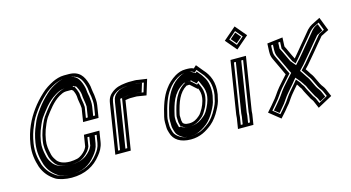

<svg xmlns="http://www.w3.org/2000/svg" viewBox="-85 -1069 2702 1477"><g transform="rotate(-15 1266.0 -330.0)"><path d="M649.8 -321 665.4 -419C670 -448.5 666.3 -477.5 663.5 -502C661.9 -516.4 656.6 -534 656 -549C654.6 -567.6 652.5 -579.1 647.4 -596C629.4 -655.5 600 -706 513.8 -706H476.8C444.1 -706 411.6 -694.8 386.2 -683C351.2 -665.4 317.5 -644.8 288.7 -617C256.5 -587.5 224.7 -552.8 198.3 -516.5C149 -448.6 108.4 -368.4 91.5 -262C79.7 -187.4 92.2 -129.7 108.4 -78C128 -25.1 160.5 12.5 206.3 42C232.5 58.2 285.9 70 332.9 70C440.1 70 516.7 27.8 569.3 -40C591.5 -66.3 610.4 -97.5 616.9 -138L630.6 -225H507.6L493.2 -134C488.1 -124.9 485.1 -116.1 476.9 -106.5C460.2 -87.2 435.5 -66.3 409.5 -60C392.9 -56.8 372.9 -53 352.4 -53C300.2 -53 262 -69.1 244.8 -100C233.4 -116 224.3 -133.9 220.9 -157C214 -188.8 207.6 -218.4 214.5 -262C218.8 -288.9 225.4 -315.8 233.7 -339C245.2 -368.6 257.6 -399.7 273.3 -425C310.7 -476.3 350.6 -530.7 404.2 -563C419.7 -571 439.1 -583 460.3 -583H504.3C504.9 -582.3 505.5 -582 506.2 -582C508.6 -580.7 511.3 -578.7 514.2 -576H515.2C520.6 -566.3 523.8 -556.7 527.5 -546C530.7 -536.5 529.8 -532.9 532 -524C532.3 -490.1 542.3 -463.1 543.8 -428L526.8 -321ZM518.7 -608H464.3C433.1 -608 408.3 -591.4 394.5 -584.4C332.9 -547.2 290.7 -488.3 252.9 -436.5C234.9 -407.4 222.1 -375.2 210.1 -344.3C200.7 -318.1 194 -290.6 189.5 -262C181.9 -214.3 189.4 -179.2 195.9 -148.9C200.2 -121.6 210.7 -101.7 222.8 -84.4C246.2 -44.3 292.3 -28 348.4 -28C372 -28 393.8 -32.2 410.5 -35.5C446.3 -42.4 476.7 -70.9 495 -92.1C509.7 -109 511.9 -119.3 517.5 -129.2L528.7 -200H601.7L591.9 -138C586.3 -103.2 570.6 -77.5 550.5 -53.6C503.5 6.9 437.3 45 336.9 45C293.9 45 242.4 32.7 222.2 20.3C179.7 -7 150.3 -41.6 132.5 -89.2C116.7 -139.9 105.5 -192.7 116.5 -262C124.5 -312.4 137.1 -353.8 154.4 -392C169.7 -434.8 192.4 -468.8 218.1 -504.2C243.2 -538.7 273.1 -571.4 304.6 -600.2C330.7 -625.4 361.4 -644.3 394.2 -660.8C418.1 -671.8 446 -681 472.9 -681H509.9C583 -681 605.9 -642.2 623 -585.5C627.8 -569.9 629.4 -560.3 630.7 -543.9C631.8 -522.7 637 -507.2 638.3 -495.4C641.2 -470.7 644.3 -443.9 640.4 -419L628.8 -346L555.8 -346L569.2 -430.5C567.5 -470.4 557.5 -498.8 557.3 -528.1C557.2 -538.1 557 -541.5 551.6 -557.2C548 -567.8 544.4 -578.8 537.9 -590.5L532.1 -601H526.2C522.7 -603.5 521.2 -605 518.7 -608ZM613.8 -346 625.4 -419C629.6 -445.6 626.2 -473.1 623.4 -497.8C622 -510.5 616.7 -526.8 615.8 -545.7C614.5 -563.2 612.7 -573 607.9 -589.1C589.3 -650.2 563.4 -681 509.9 -681H472.9C454.9 -681 432 -674.4 408.8 -663.8C376.3 -647.4 347.6 -629.9 321.6 -604.7C290.1 -575.9 260 -543.1 234.7 -508.1C209.1 -472.9 185.8 -438.2 170 -394.2C152.4 -355.3 139.6 -312.9 131.5 -262C120.2 -190.7 131.9 -136.3 147.7 -85.5C166 -36.6 194.9 -3.1 236.3 23.6C252.9 33.6 299.3 45 336.9 45C423.3 45 484.6 13.9 533.8 -49.4C554.7 -74.3 571 -100.9 576.9 -138L586.7 -200H543.7L532.7 -130.9C527.5 -121.6 525 -111.6 511.9 -96.4C493.9 -75.6 466.7 -47.8 420.7 -36.8C402.7 -32.4 378 -28 348.4 -28C282.3 -28 230.1 -49.4 207.2 -88.9C195.3 -105.7 184.9 -126.1 180.9 -151.8C174.3 -182.4 167.2 -216 174.5 -262C178.9 -290 185.6 -317.2 194.6 -342.3C206.5 -372.9 219.1 -404.6 236.4 -432.7C273.9 -484.1 314.1 -541.8 377.7 -580.1C389.4 -587.2 418 -608 464.3 -608H530.5L536.4 -601H545.1L553.4 -586.2C559.7 -574.7 563.2 -564.1 566.8 -553.5C571.3 -540.3 570.3 -535.9 572.2 -528.3C572.5 -496.3 582.4 -468.7 584 -429.6L570.8 -346Z M824.2 -14 885.4 -400 899.7 -402C908 -403 916.3 -405 924.1 -405H973.1C975.1 -405 978.1 -404.7 982 -404L1051.2 -393L1088.6 -515L1019.2 -525C1010.1 -527 1001.3 -528 992.6 -528H943.6C935.6 -528 927.5 -527.3 919.3 -526C872 -520.8 842.4 -513.2 809.3 -488C785.7 -469.6 770 -448.5 763.8 -409L701.2 -14ZM803.2 -39H730.2L788.8 -409C794.1 -442.5 804.3 -454.8 822.8 -469.2C850.1 -489.9 872.2 -496.1 918.1 -501.2C925.3 -501.9 932.6 -503 939.7 -503H988.7C995.6 -503 1003.3 -502.1 1010.9 -500.4L1056.8 -493.8L1034.7 -421.6L989.9 -428.7C985.6 -429.4 981.7 -430 977.1 -430H928.1C916 -430 907.1 -427.6 900.3 -426.8L863.8 -421.7ZM788.2 -39 848.5 -419.9 895.2 -426.4C899.6 -427 909.5 -430 928.1 -430H977.1C985.6 -430 991 -429 995.8 -428.2L1020.6 -424.3L1042.4 -495.4L1004.4 -500.9C999.1 -502.1 992.6 -503 988.7 -503H939.7C935.2 -503 930.7 -502.6 925.8 -501.8C881 -494.6 868 -494.9 839.6 -473.5C821.8 -459.5 809.5 -445.3 803.8 -409L745.2 -39Z M1265.4 -116C1265.5 -116.7 1265.2 -117 1264.5 -117C1262.9 -123.7 1261.3 -130 1259.5 -136C1258.3 -149.4 1259.3 -163.5 1258 -177L1259.8 -188C1280.7 -278.9 1305.4 -348.1 1368.1 -386H1374.1C1379.5 -386 1384.5 -386.3 1389.3 -387C1389.9 -386.3 1390.5 -386 1391.1 -386C1392.4 -385.3 1393.9 -384.3 1395.7 -383L1444.7 -339L1448.2 -342C1457.5 -320.9 1464.8 -295.7 1459.7 -263C1457.7 -255 1456.2 -247.7 1455.2 -241C1449.2 -219.9 1442.6 -203.4 1433.5 -186C1423.8 -169.9 1409.9 -143.8 1395.2 -134C1374 -115.7 1350.4 -100 1313.8 -100C1307.2 -100 1302.6 -100.3 1300 -101C1285.1 -101 1272.2 -107.9 1265.4 -116ZM1456 -499C1438.3 -508.6 1418.9 -509 1393.6 -509C1359.5 -509 1336.2 -500.2 1308.8 -485C1272.6 -462.6 1246.1 -438.9 1221 -404C1181.2 -351.6 1157 -276.4 1139.4 -198C1131.4 -166.1 1135.5 -139.8 1135.1 -114C1135.4 -97 1140.2 -84.3 1144.1 -70C1160.3 -11.9 1211.5 23 1295.4 23C1369.4 23 1420.6 -8.5 1466.1 -45C1495.1 -68.6 1523.5 -107.5 1541.6 -143C1556 -168.7 1570.5 -199.1 1575.9 -233L1582 -259C1596.9 -353.2 1566.6 -417 1524.3 -463L1478.2 -519ZM1309.9 -75C1354 -75 1386.5 -96.2 1408.7 -115.2C1434.6 -134.4 1445.8 -161.2 1454.7 -175.8C1466.1 -194.8 1473.3 -216.2 1479.9 -239.4L1480.2 -241C1481.1 -247 1482.7 -254.4 1484.5 -262L1484.7 -263C1490.8 -301.8 1481.8 -332 1471.6 -354.9L1459.5 -382.3L1448 -372.4L1413.5 -403.3C1409.1 -406.6 1405.7 -409.5 1402.3 -413.5L1389.7 -411.7C1386.3 -411.3 1382.4 -411 1378.1 -411H1364.5C1284.9 -367.2 1255.9 -282.9 1234.9 -188.9L1232.5 -173.9C1233.7 -161.3 1232.7 -147.4 1234.3 -129.9C1235 -122.9 1237.6 -116.8 1239.4 -109.7L1238.7 -105.6L1241 -103L1243.6 -92H1251.2C1265.8 -79.9 1285.4 -75 1309.9 -75ZM1456.6 -468.4 1472.8 -483 1504.1 -445.1C1518.3 -429.6 1522.5 -423.3 1532.6 -405.5C1554.6 -373.5 1566.4 -319.9 1557.2 -259.9L1551.1 -234L1550.9 -233C1546.3 -203.6 1533.9 -177.4 1519.6 -151.8C1502.6 -118.4 1476.1 -82.9 1452.1 -63.4C1425.4 -42 1392 -19.3 1362.9 -12.3C1343.4 -7.6 1323.6 -2 1299.3 -2C1248.4 -2 1223.1 -12.1 1198.4 -32.8C1179.5 -50.1 1174.9 -57.2 1168.6 -79.9C1164.4 -95.4 1160.7 -106.4 1160.4 -117.9C1160.7 -147.9 1157.2 -168.9 1164 -196C1181.5 -273.9 1205.1 -344.6 1240.6 -391.4C1263.9 -423.7 1286.5 -443.8 1319.1 -464C1344.3 -477.9 1360.5 -484 1389.7 -484C1415.2 -484 1429.4 -483.1 1441.3 -476.6ZM1495.2 -241 1495 -240C1488.7 -217.6 1481.4 -199.3 1471.6 -180.5C1463.2 -164.4 1452.4 -139.5 1425.6 -119.5C1403.7 -100.9 1367.3 -75 1309.9 -75C1281.5 -75 1255.4 -82.2 1241.3 -92H1229.3L1225.7 -107.1L1224.2 -108.8L1224.6 -111.4C1223.1 -117.7 1221.5 -123.7 1219.9 -129.3C1215.8 -143.7 1218.9 -162.4 1217.7 -175.1L1219.9 -188.6C1240.9 -280.1 1263.2 -355.8 1341.7 -403.1L1354.8 -411H1378.1C1380.8 -411 1382.8 -411.2 1384.2 -411.4L1412.6 -415.3L1422.5 -403.6C1424.5 -402.3 1426.6 -400.8 1428.5 -399.4L1447.6 -382.2L1466.1 -398.2L1487 -350.8C1497 -328.2 1505.4 -299.4 1499.7 -263L1499.6 -262.3C1497.7 -254.6 1496.2 -247.3 1495.2 -241ZM1471.1 -470.6 1461 -461.5 1428 -479.5C1420.8 -483.3 1415.5 -484 1389.7 -484C1368.8 -484 1359.4 -481.1 1334.8 -467.6C1303.1 -447.9 1280.9 -428.3 1257.2 -395.5C1220.8 -347.5 1196.7 -274.8 1179.1 -196.8C1171.9 -167.8 1175.6 -144.9 1175.3 -116.5C1175.6 -102.9 1179.6 -91.7 1183.7 -76.5C1190.3 -52.9 1195.6 -45.1 1213.6 -28.8C1236.9 -9.1 1255.5 -2 1299.3 -2C1317.6 -2 1334 -5.1 1349.8 -10.1C1374.1 -17.8 1405.3 -35 1435.2 -59C1458.6 -78 1486.3 -114.8 1503.6 -148.7C1517.9 -174.3 1531 -201.9 1535.9 -233L1536 -233.6L1542.1 -259.6C1551.8 -321.5 1539.5 -377.3 1517.5 -409.3C1505.4 -426.8 1503.9 -432.8 1488.5 -449.5Z M1677 -44 1663.8 39H1786.8L1800 -44C1801.2 -52 1801.8 -59.7 1801.6 -67L1868.5 -489H1745.5L1679.2 -71C1677.8 -62.1 1678.2 -51.6 1677 -44ZM1741.8 -643 1817.6 -553 1918.4 -640 1842.6 -730ZM1775 -44 1765.8 14H1692.8L1702 -44C1703.8 -55.4 1703.4 -65.4 1704.2 -71L1766.5 -464H1839.5L1776.3 -64.7C1776.4 -58.3 1776.2 -51.5 1775 -44ZM1777.2 -643 1837 -694.6 1883 -640 1823.2 -588.4ZM1761.4 -65.6 1824.5 -464H1781.5L1719.2 -71C1718.2 -64.2 1718.6 -54 1717 -44L1707.8 14H1750.8L1760 -44C1761.2 -51.7 1761.5 -58.9 1761.4 -65.6ZM1789 -643 1825.1 -600.2 1871.2 -640 1835.1 -682.8Z M2490 -625 2422.6 -591C2409.5 -584.3 2396.2 -574 2382.7 -560C2351.4 -523.2 2328.4 -493.2 2295.1 -455C2272.4 -428.5 2248.4 -396.8 2225.9 -372C2224.8 -373.3 2224.3 -374.3 2224.4 -375C2219.8 -383.7 2214.5 -394.3 2208.5 -407C2196.2 -430.1 2188.1 -454.7 2175.5 -477C2175.2 -479 2174.5 -480.7 2173.3 -482L2176.6 -553L2052.2 -538L2049.5 -477L2049.6 -465C2048.8 -447 2053.2 -428.3 2062.8 -409C2078.7 -377.6 2094.4 -339.7 2109.9 -309L2121.8 -283C2124 -279.7 2125.8 -276.3 2127.2 -273C2101 -245.7 2079.3 -218 2054.3 -191C2039.8 -173.9 2025 -153.4 2013.5 -136L1998.2 -115C1971.8 -82 1947.1 -54 1919.6 -23L2008.4 48L2052.2 -1C2067.9 -21.1 2074.9 -28.7 2092.9 -50C2112.1 -76.9 2123.1 -95.6 2144 -120L2166.1 -146C2174.2 -154.7 2182.3 -164 2190.6 -174C2199.9 -162.9 2204.6 -150.2 2214 -139C2215.2 -138.3 2216.1 -137.3 2216.5 -136C2229.6 -103.1 2249.5 -71.1 2265.3 -40C2271.2 -31.9 2276 -26.9 2280 -19L2306.3 42L2422.3 -21L2396 -82C2392 -90.7 2387.3 -98.7 2381.8 -106C2352.4 -140.9 2342.5 -193.1 2313.1 -228C2312 -229.3 2311.2 -230.7 2310.7 -232C2303.9 -244 2293.8 -258.5 2285.8 -270L2312.2 -298C2335.7 -323.8 2360.5 -357.2 2384.8 -384C2416.6 -421.2 2439.8 -451.9 2470 -486L2531.9 -517ZM2227.9 -165.1C2221.9 -172.9 2222.3 -178.3 2211 -191.7L2192.9 -213.2L2172 -187.9C2163.9 -178.1 2156 -169.1 2148.3 -160.7L2125.7 -134.3C2103.4 -108.3 2091.4 -88.1 2073.7 -63.2C2056.9 -43.3 2048.3 -33.7 2033.7 -15.1L2008.3 13.4L1955.6 -28.8C1976.4 -52.5 1996.5 -75.7 2017.5 -102L2033.7 -124.2C2044.6 -140.6 2059.7 -161.5 2072.2 -176.3C2098.6 -205 2119.5 -231.5 2144.3 -257.4L2157.3 -271L2150.7 -285.9C2149 -289.8 2146.7 -294 2144.6 -297.4L2133.1 -322.5C2117.6 -353 2102.4 -390.3 2085.8 -422.8C2077.3 -439.8 2074.3 -454.7 2075 -468.4L2074.9 -480.5L2076.4 -516.2L2150.2 -525.1L2147.7 -470.5L2151 -466.5C2151.2 -465.5 2151 -466.4 2151.2 -465.5C2163.1 -444.3 2172 -418.8 2185.4 -393.2C2191.4 -380.5 2195.9 -371.5 2200.3 -363.1C2202.1 -358 2203.8 -356.2 2205.4 -354.3L2222.6 -333.9L2243.5 -357C2267.4 -383.3 2291.7 -415.4 2313.2 -440.6C2346.5 -478.8 2371.3 -510.9 2400.3 -545C2411.9 -556.8 2422.4 -564.6 2431.2 -569.1L2474.7 -591L2499.5 -527L2456.1 -505.3C2423.9 -468.9 2398.4 -435.7 2366.9 -398.6C2340.4 -369.4 2316.2 -337 2294.8 -313.2L2253.3 -269.3L2264.2 -253.7C2271.8 -242.9 2282.1 -227.9 2287.5 -218.5C2289 -215.1 2290.7 -212.6 2292.6 -210.3C2319.9 -178 2330.9 -125 2360.9 -88.8C2365.6 -82.4 2369.4 -75.9 2372.5 -69.1L2389.5 -29.8L2320.6 7.7L2303.3 -32.3C2298.2 -42.4 2291.7 -49.8 2287.6 -55.4C2271.3 -87.2 2252.1 -118.5 2240.5 -147.7C2239.9 -149.5 2232.5 -159.6 2227.9 -165.1ZM2464.6 -581.6 2446.1 -572.3C2439.2 -568.7 2429.8 -562.2 2417.2 -549.4C2387 -513.8 2363.6 -483.3 2330.1 -444.9C2308.4 -419.5 2284.2 -387.5 2260.5 -361.4L2222.7 -319.8L2189.9 -358.8C2187.5 -361.6 2188 -359.8 2184.7 -367.8C2168.8 -397.9 2151.8 -441.3 2136.1 -469.2L2135.8 -470.5L2132.9 -474L2135.1 -523L2091.4 -517.7L2089.7 -479.2L2089.8 -467.2C2089.1 -451.3 2092.7 -435.9 2101.3 -418.5C2117.7 -386.3 2133.1 -348.8 2148.5 -318.3L2160.1 -293.1C2161.9 -290.1 2164.5 -285.5 2166.1 -281.8L2170.6 -271.6L2161.2 -261.8C2136.4 -235.9 2115.1 -208.8 2089 -180.7C2076.2 -165.5 2061.8 -145.6 2050.2 -128.1L2034.2 -106.1C2010.7 -76.8 1990.6 -53.6 1967.4 -27.4L2004.9 2.6L2016.9 -10.8C2031.8 -29.8 2039.3 -38.1 2057 -59C2074.9 -84.2 2086.7 -104.1 2108.9 -130L2131.4 -156.4C2140 -165.6 2147 -173.7 2155.2 -183.6L2192 -228.3L2226.6 -187.3C2237.6 -174.1 2242.9 -161.5 2248.2 -154.6C2250.2 -152.5 2254.9 -146.5 2255.8 -143.8C2267.6 -113.9 2286.6 -83.1 2303.1 -51C2308 -44.5 2313.2 -39 2318.7 -28.1L2329.9 -2.3L2376.8 -27.8L2357.1 -73.2C2353.9 -80.2 2349.8 -87.3 2345.4 -93.2C2315.5 -129.1 2304.3 -182.5 2277.1 -214.8C2274.8 -217.5 2274.6 -217.5 2271.9 -223C2266.2 -232.8 2256.2 -247.3 2248.6 -258.2L2240.7 -269.5L2277.8 -308.8C2299.5 -332.7 2324.1 -365.7 2350 -394.3C2381.9 -431.7 2407.3 -464.9 2439.6 -501.3L2486.6 -524.8Z"/></g></svg>

Font: Tape
Style: Regular
Weight: 500
Foundry: Cannot Into Space Fonts
Version: Version 0.97